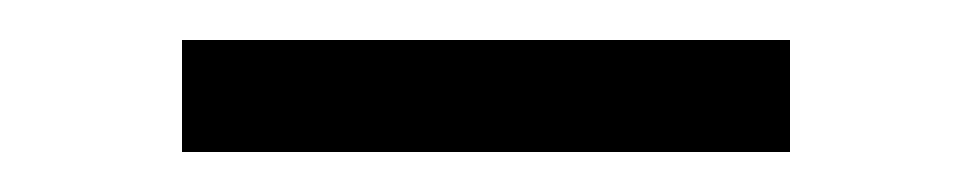

<svg xmlns="http://www.w3.org/2000/svg" viewBox="-20 -325 485 96"><path d="M71 -249V-305H375V-249Z"/></svg>

Font: Titillium Web[RUS by Daymarius]
Style: Regular
Weight: 300
Designer: Cyrillization by Daymarius
Foundry: Cyrillization by Daymarius
Version: Version 1.002 September 12, 2018